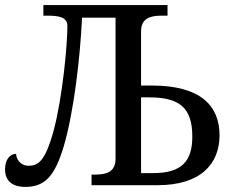

<svg xmlns="http://www.w3.org/2000/svg" viewBox="-20 -734 929 761"><path d="M644 -713.9H151.9V-671.9H167C211.9 -671.9 247.1 -667 247.1 -630.9C247.1 -594.7 242.7 -526.9 233.4 -447.3C223.6 -366.7 210.4 -282.2 192.9 -217.8C158.7 -90.8 129.4 -77.1 92.8 -77.1C59.1 -77.1 43.9 -106 43.9 -124C16.6 -124 0 -97.7 0 -63C0 -18.6 26.9 6.8 80.1 6.8C117.2 6.8 147 -2.9 171.4 -28.3C195.8 -53.7 214.8 -94.2 232.9 -154.8C272 -288.1 297.4 -500 305.2 -664.1H438V-105C438 -50.3 398.9 -42 356 -42H342.8V0H604C688 0 749.5 -20 790 -55.2C830.6 -90.3 850.1 -139.6 850.1 -198.2C850.1 -256.3 831.5 -305.2 788.6 -340.3C745.6 -375 678.2 -395 582 -395H539.1V-608.9C539.1 -663.6 578.1 -671.9 621.1 -671.9H644ZM539.1 -47.9V-348.1H571.8C694.3 -348.1 742.2 -304.2 742.2 -192.9C742.2 -96.2 701.7 -47.9 586.9 -47.9Z"/></svg>

Font: The Erased English
Style: Regular
Weight: 400
Designer: Monotype Design team + ligartures altered by 180 Amsterdam
Foundry: Monotype Imaging Inc.
Version: Version 1.030;Glyphs 3.1.2 (3151)